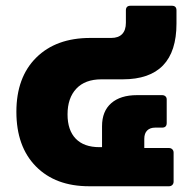

<svg xmlns="http://www.w3.org/2000/svg" viewBox="-20 -648 661 668"><path d="M333 -372Q276 -372 245.5 -339.5Q215 -307 215 -250Q215 -195 243.5 -165.5Q272 -136 326 -136H335V-209Q335 -261 367 -289Q399 -317 457 -317H544Q551 -317 555.5 -313Q560 -309 560 -302V-220Q560 -204 544 -204H520Q502 -204 492 -194Q482 -184 482 -165V-133H568Q575 -133 579.5 -128.5Q584 -124 584 -117V-16Q584 -9 579.5 -4.5Q575 0 568 0H290Q173 0 105 -69Q37 -138 37 -259Q37 -379 106 -447.5Q175 -516 294 -516H367Q392 -516 405 -529.5Q418 -543 418 -569V-612Q418 -628 434 -628H578Q594 -628 594 -612V-566Q594 -372 407 -372Z"/></svg>

Font: LINE Seed Sans TH App ExtraBold
Style: Regular
Weight: 800
Designer: Dalton Maag Ltd | Thai characters by Cadson Demak Co.,Ltd.
Foundry: Dalton Maag Ltd
Version: Version 1.003